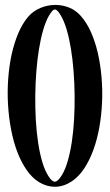

<svg xmlns="http://www.w3.org/2000/svg" viewBox="-20 -729 435 760"><path d="M91.8 -663.1Q111.3 -685.5 139.9 -697.5Q168.5 -709.5 199.2 -709.5Q227.1 -709.5 253.2 -699.2Q279.3 -689 298.8 -667Q322.3 -641.1 339.4 -603.3Q356.4 -565.4 366.9 -520.3Q377.4 -475.1 381.8 -424.8Q386.2 -374.5 384 -324.2Q381.8 -273.9 373.3 -225.6Q364.7 -177.2 349.6 -135.7Q334.5 -94.2 313.2 -62Q292 -29.8 264.2 -11.2Q231.4 10.3 197.3 10.3Q165 10.3 134.8 -7.8Q106.9 -24.9 85.2 -56.4Q63.5 -87.9 48.1 -128.7Q32.7 -169.4 23.7 -217.5Q14.6 -265.6 11.7 -316.2Q8.8 -366.7 12.5 -417.2Q16.1 -467.8 26.1 -513.4Q36.1 -559.1 52.5 -597.7Q68.8 -636.2 91.8 -663.1ZM170.9 -33.2Q185.1 -9.8 196.8 -9.8Q209 -9.8 225.1 -36.1Q238.3 -57.6 248 -91.3Q257.8 -125 264.2 -166.7Q270.5 -208.5 273.2 -255.9Q275.9 -303.2 275.4 -351.6Q274.9 -399.9 271.2 -447.3Q267.6 -494.6 260.7 -536.4Q253.9 -578.1 243.9 -611.8Q233.9 -645.5 221.2 -667Q213.9 -679.2 208.3 -685.3Q202.6 -691.4 197.3 -691.4Q191.9 -691.4 186.5 -685.3Q181.2 -679.2 173.8 -667Q161.1 -645 151.1 -610.8Q141.1 -576.7 134.3 -534.7Q127.4 -492.7 123.8 -445.3Q120.1 -397.9 119.6 -349.4Q119.1 -300.8 121.8 -253.4Q124.5 -206.1 130.9 -164.3Q137.2 -122.6 147.2 -88.6Q157.2 -54.7 170.9 -33.2Z"/></svg>

Font: 003 KoZ KJR
Style: Regular
Weight: 400
Designer: Ko Z, Min Khaing
Foundry: Your Own Font Foundry
Version: Version 2.50;March 29, 2020;